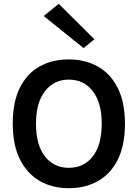

<svg xmlns="http://www.w3.org/2000/svg" viewBox="-20 -974 722 1008"><path d="M341 14Q254.5 14 188.2 -24.2Q122 -62.5 84.5 -137.8Q47 -213 47 -325Q47 -439 84.5 -513.8Q122 -588.5 188.2 -625.2Q254.5 -662 341 -662Q428 -662 494.5 -624.2Q561 -586.5 598.5 -511.5Q636 -436.5 636 -325Q636 -211.5 598.5 -136.2Q561 -61 494.5 -23.5Q428 14 341 14ZM341 -93Q420.5 -93 467.2 -153Q514 -213 514 -326Q514 -434.5 467.2 -495.2Q420.5 -556 341 -556Q263 -556 216 -495.2Q169 -434.5 169 -325Q169 -212.5 216 -152.8Q263 -93 341 -93ZM418.5 -721.5 209.5 -890 288.5 -954 475.5 -767.5Z"/></svg>

Font: Karla ExtraLight
Style: Bold
Weight: 700
Version: Version 2.001